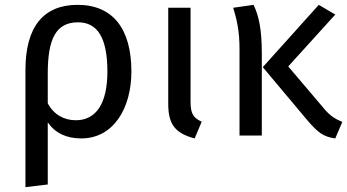

<svg xmlns="http://www.w3.org/2000/svg" viewBox="-20 -559 1432 792"><path d="M300 -539C159 -539 85 -448 85 -271V213L177 202V-54C208 -10 254 12 315 12C448 12 522 -112 522 -264C522 -441 445 -539 300 -539ZM293 -63C244 -63 202 -86 177 -133V-256C177 -399 211 -467 302 -467C382 -467 423 -403 423 -264C423 -133 377 -63 293 -63Z M766 -527H674V-130C674 -46 703 -9 783 12L812 -57C777 -73 766 -90 766 -141Z M942 -527C958 -475 968 -428 968 -357V0H1060V-339C1060 -440 1047 -495 1026 -539ZM1363 -499 1295 -539 1064 -282 1246 -65C1268 -39 1287 -20 1303 -9C1319 2 1339 9 1363 12L1392 -56C1363 -68 1340 -82 1315 -113L1169 -285Z"/></svg>

Font: Fira Sans
Style: Regular
Weight: 400
Designer: Carrois Corporate & Edenspiekermann AG
Foundry: Carrois Corporate GbR & Edenspiekermann AG
Version: Version 4.203